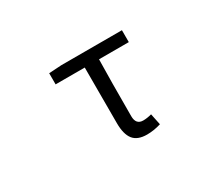

<svg xmlns="http://www.w3.org/2000/svg" viewBox="-99 -783 1199 1036"><g transform="rotate(-30 500.0 -265.0)"><path d="M565.4 12.7Q505.9 12.7 480 -20.5Q454.1 -53.7 454.1 -122.1V-468.8H272.5V-538.1L350.6 -543H728.5V-468.8H543Q540 -345.7 540 -116.2Q540 -63.5 585 -63.5Q609.4 -63.5 637.7 -71.3L652.3 -1Q607.4 12.7 565.4 12.7Z"/></g></svg>

Font: Gen Shin Gothic Monospace Regular
Style: Regular
Weight: 400
Designer: [Source Han Sans]
Ryoko NISHIZUKA  (kana & ideographs); Paul D. Hunt (Latin, Greek & Cyrillic); Wenlong ZHANG  (bopomofo
Version: Version 1.002.20150607